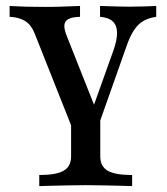

<svg xmlns="http://www.w3.org/2000/svg" viewBox="-20 -436 560 642"><path d="M241.1 41.9 95.2 -325.8Q83.9 -353.2 64.1 -365.7Q44.4 -378.2 12.1 -379.8V-416.1Q37.1 -414.5 64.5 -413.7Q91.9 -412.9 132.3 -412.9Q166.1 -412.9 193.5 -414.1Q221 -415.3 247.6 -416.1V-379.8Q221 -379 208.5 -372.2Q196 -365.3 195.2 -351.2Q194.4 -337.1 204 -313.7L301.6 -67.7L283.9 -56.5L359.7 -268.5Q371.8 -303.2 371.4 -327Q371 -350.8 357.3 -364.1Q343.5 -377.4 314.5 -379.8V-416.1Q335.5 -415.3 352.4 -414.9Q369.4 -414.5 384.3 -414.1Q399.2 -413.7 414.5 -413.7Q438.7 -413.7 461.7 -414.5Q484.7 -415.3 502.4 -416.1V-379.8Q479 -376.6 461.3 -366.9Q443.5 -357.3 430.2 -338.3Q416.9 -319.4 405.6 -288.7L288.7 41.9ZM111.3 186.3V149.2Q168.5 149.2 193.1 134.7Q217.7 120.2 217.7 87.1V-138.7L282.3 -8.1L315.3 -87.9V87.1Q315.3 120.2 339.9 134.7Q364.5 149.2 421.8 149.2V186.3Q406.5 185.5 381 185.1Q355.6 184.7 326.2 183.9Q296.8 183.1 266.9 183.1Q237.1 183.1 207.3 183.9Q177.4 184.7 152.4 185.1Q127.4 185.5 111.3 186.3Z"/></svg>

Font: Playfair 9pt SemiBold
Style: Regular
Weight: 600
Designer: Claus Eggers Sørensen
Foundry: Claus Eggers Sørensen
Version: Version 2.001;gftools[0.9.30]